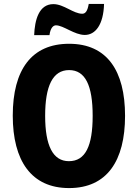

<svg xmlns="http://www.w3.org/2000/svg" viewBox="-20 -948 702 978"><path d="M154 -769H232C237 -807 252 -819 265 -819C303 -819 359 -770 412 -770C466 -770 507 -822 510 -928H432C426 -893 416 -878 399 -878C354 -878 305 -927 252 -927C178 -927 157 -846 154 -769ZM617 -358C617 -588 525 -725 332 -725C141 -725 45 -593 45 -359C45 -130 139 10 332 10C525 10 617 -129 617 -358ZM210 -358C210 -509 248 -591 332 -591C415 -591 452 -512 452 -358C452 -204 415 -127 331 -127C249 -127 210 -207 210 -358Z"/></svg>

Font: Noto Sans Khmer Condensed ExtraBold
Style: Regular
Weight: 800
Width: 3
Designer: Danh Hong and the Monotype Design Team
Foundry: Monotype Imaging Inc.
Version: Version 2.004